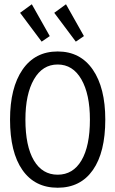

<svg xmlns="http://www.w3.org/2000/svg" viewBox="-20 -868 540 899"><path d="M27 -308Q27 -457 85.5 -542Q144 -627 250 -627Q356 -627 414.5 -542Q473 -457 473 -308Q473 -155 415 -72Q357 11 250 11Q143 11 85 -72Q27 -155 27 -308ZM401 -308Q401 -427 361 -496.5Q321 -566 250 -566Q179 -566 139 -496.5Q99 -427 99 -308Q99 -184 138.5 -117Q178 -50 250 -50Q322 -50 361.5 -117Q401 -184 401 -308ZM74 -808 129 -848 213 -699 175 -673ZM234 -808 289 -848 373 -699 335 -673Z"/></svg>

Font: Vazir Code
Style: Code
Weight: 400
Foundry: DejaVu fonts team - Redesigned by Saber Rastikerdar
Version: Version 1.1.2